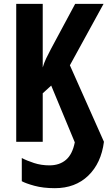

<svg xmlns="http://www.w3.org/2000/svg" viewBox="-20 -734 558 994"><path d="M264.2 240.2Q203.6 240.2 158.2 227.8Q112.8 215.3 92.8 204.1V84Q118.7 97.7 156 109.9Q193.4 122.1 235.8 122.1Q288.1 122.1 321.5 93.5Q355 64.9 367.2 2.9L245.1 -291L201.2 -251V0H64V-713.9H201.2V-384.8Q208 -408.2 219.2 -431.9Q230.5 -455.6 244.1 -481L369.1 -713.9H516.1L341.8 -396L518.1 0Q503.9 110.8 436.8 175.5Q369.6 240.2 264.2 240.2Z"/></svg>

Font: Open Sans Condensed
Style: Bold
Weight: 700
Width: 3
Designer: Monotype Design Team
Foundry: Monotype Imaging Inc.
Version: Version 3.003; ttfautohint (v1.8.4)